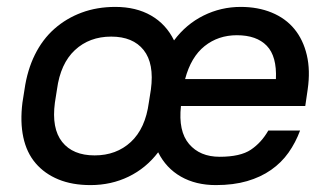

<svg xmlns="http://www.w3.org/2000/svg" viewBox="-20 -528 950 556"><path d="M605 8Q547 8 504 -16.5Q461 -41 438 -87Q403 -41 352.5 -16.5Q302 8 242 8Q189 8 149 -8.5Q109 -25 83 -55.5Q57 -86 47.5 -130.5Q38 -175 45 -231L51 -269Q59 -325 81 -369.5Q103 -414 137.5 -444.5Q172 -475 216.5 -491.5Q261 -508 314 -508Q374 -508 417.5 -483Q461 -458 484 -411Q519 -458 569.5 -483Q620 -508 677 -508Q727 -508 767 -491.5Q807 -475 832.5 -444Q858 -413 868.5 -368.5Q879 -324 871 -269L864 -221H504Q496 -148 527.5 -111Q559 -74 616 -74Q676 -74 706.5 -94.5Q737 -115 757 -150H849Q836 -115 815.5 -86Q795 -57 765 -36Q735 -15 695.5 -3.5Q656 8 605 8ZM254 -78Q317 -78 359 -117Q401 -156 411 -231L417 -269Q427 -344 396 -383Q365 -422 302 -422Q239 -422 197 -383Q155 -344 145 -269L139 -231Q129 -156 160 -117Q191 -78 254 -78ZM666 -426Q612 -426 572.5 -394.5Q533 -363 516 -299H779Q782 -365 752.5 -395.5Q723 -426 666 -426Z"/></svg>

Font: Retni Sans Medium
Style: Italic
Weight: 500
Italic angle: -8°
Designer: Vitaly Kuzmin
Foundry: ParaType Ltd.
Version: Version 1.00;June 10, 2019;FontCreator 11.5.0.2425 64-bit; t